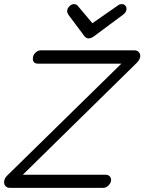

<svg xmlns="http://www.w3.org/2000/svg" viewBox="-42 -915 703 935"><path d="M390 -728Q377 -728 369 -739L292 -842Q285 -853 285 -860Q285 -873 295.5 -884Q306 -895 318 -895Q331 -895 338 -885L408 -802L533 -889Q540 -895 551 -895Q561 -895 567.5 -888.5Q574 -882 574 -872Q574 -856 558 -844L414 -737Q400 -728 390 -728ZM7 0Q-6 0 -14 -7.5Q-22 -15 -22 -28Q-22 -45 -8 -59L549 -605H143Q118 -605 118 -630Q118 -646 130 -658Q142 -670 157 -670H612Q625 -670 633 -662Q641 -654 641 -643Q641 -626 624 -609L69 -64H473Q484 -64 491.5 -57Q499 -50 499 -39Q499 -25 487 -12.5Q475 0 460 0Z"/></svg>

Font: Comic Neue
Style: Italic
Weight: 400
Italic angle: -12°
Designer: Craig Rozynski
Foundry: Craig Rozynski
Version: Version 2.003